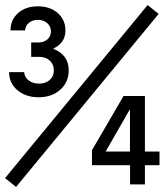

<svg xmlns="http://www.w3.org/2000/svg" viewBox="-24 -730 651 760"><path d="M75.4 -609.8Q76.3 -628 90.4 -639.7Q104.6 -651.4 125.8 -651.4Q148.2 -651.4 162.9 -638.4Q177.6 -625.5 177.6 -605.6Q177.6 -586.2 163.5 -574Q149.4 -561.8 127.4 -561.8H99.4V-505H131.6Q156.9 -505 173.1 -489.9Q189.2 -474.8 189.2 -451.6Q189.2 -428.3 173 -413.7Q156.8 -399 130.8 -399Q106.2 -399 89.5 -411.7Q72.8 -424.4 71.6 -444.6H12Q12 -401 44.9 -373Q77.8 -345 129 -345Q181.2 -345 214.6 -374.9Q248 -404.9 248 -451.6Q248 -482.8 232.3 -504.1Q216.6 -525.4 188 -536.4V-538.4Q210.6 -548.8 222.8 -566.6Q235 -584.4 235 -609.4Q235 -651.6 204.6 -678.3Q174.2 -705 125.8 -705Q77.8 -705 47.7 -678.4Q17.6 -651.8 17.6 -609.8ZM-4 -25 39.6 10 604 -675 560.4 -710ZM340 -76H490.8V0H549.6V-76H607.4V-130.2H549.6V-350H465L340 -135.4ZM488.8 -295 490.4 -295.4V-130.2H394.2Z"/></svg>

Font: CommitMonoV143 ExtLt
Style: Regular
Weight: 200
Monospace: yes
Designer: Eigil Nikolajsen
Foundry: Eigil Nikolajsen
Version: Version 1.143